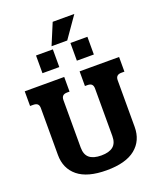

<svg xmlns="http://www.w3.org/2000/svg" viewBox="-180 -1118 1035 1243"><g transform="rotate(-20 337.0 -496.5)"><path d="M336 -1008H485L383 -862H275ZM160 -840H276V-718H160ZM397 -840H514V-718H397ZM73 -187V-509Q73 -528 63.5 -537Q54 -546 33 -546H12V-647H284V-546H268Q247 -546 237.5 -536.5Q228 -527 228 -508V-181Q228 -132 255.5 -109.5Q283 -87 337 -87Q391 -87 418.5 -109.5Q446 -132 446 -181V-508Q446 -527 437 -536.5Q428 -546 407 -546H390V-647H662V-546H641Q602 -546 602 -509V-187Q602 -93 535.5 -39Q469 15 337 15Q205 15 139 -39Q73 -93 73 -187Z"/></g></svg>

Font: Pridi SemiBold
Style: Regular
Weight: 600
Designer: Katatrad Team
Foundry: CadsonDemak
Version: Version 1.001